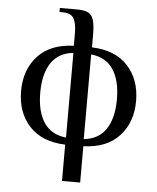

<svg xmlns="http://www.w3.org/2000/svg" viewBox="-57 -709 777 948"><g transform="rotate(5 331.0 -235.0)"><path d="M286 10Q170 6 108 -61.5Q46 -129 46 -235Q46 -341 108 -408.5Q170 -476 286 -480V-540Q286 -591 272 -615.5Q258 -640 216 -640H201V-660H286Q323 -660 341.5 -650.5Q360 -641 368 -616Q376 -591 376 -540V-480Q492 -476 554 -408.5Q616 -341 616 -235Q616 -129 554 -61.5Q492 6 376 10V190H286ZM287 -445Q213 -437 177 -382.5Q141 -328 141 -235Q141 -142 177 -87.5Q213 -33 287 -25ZM521 -235Q521 -328 485 -382.5Q449 -437 375 -445V-25Q449 -33 485 -87.5Q521 -142 521 -235Z"/></g></svg>

Font: El Messiri
Style: Regular
Weight: 400
Designer: Mohamed Gaber
Foundry: Kief Type Foundry
Version: Version 2.006